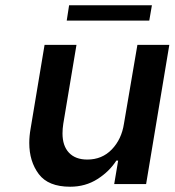

<svg xmlns="http://www.w3.org/2000/svg" viewBox="-20 -698 662 728"><path d="M534 0H413L428 -89H421Q395 -48 349.5 -19Q304 10 246 10Q163 10 127 -38Q91 -86 91 -156Q91 -182 96 -210L149 -528H270L220 -229Q217 -210 217 -192Q217 -145 241.5 -119Q266 -93 311 -93Q367 -93 404 -131.5Q441 -170 450 -229L501 -528H622ZM242 -678H556L546 -620H233Z"/></svg>

Font: Be Vietnam SemiBold
Style: Italic
Weight: 600
Italic angle: -9.556°
Designer: Gabriel Lam
Foundry: TypeRant
Version: Version 3.000